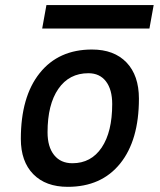

<svg xmlns="http://www.w3.org/2000/svg" viewBox="-20 -721 626 751"><path d="M245.1 9.8Q158.7 9.8 110.1 -39.8Q61.5 -89.4 61.5 -177.7Q61.5 -342.8 135.3 -435.1Q209 -527.3 339.8 -527.3Q426.3 -527.3 474.9 -476.6Q523.4 -425.8 523.4 -335Q523.4 -172.4 450 -81.3Q376.5 9.8 245.1 9.8ZM263.2 -82.5Q336.4 -82.5 377.7 -143.8Q418.9 -205.1 418.9 -314Q418.9 -370.6 394.5 -402.6Q370.1 -434.6 325.7 -434.6Q250.5 -434.6 208.3 -373.5Q166 -312.5 166 -203.6Q166 -146.5 191.7 -114.5Q217.3 -82.5 263.2 -82.5ZM145 -609.4 161.6 -701.2H581.1L564.5 -609.4Z"/></svg>

Font: CaskaydiaCove NFP
Style: Italic
Weight: 400
Italic angle: -10°
Designer: Aaron Bell
Foundry: Saja Typeworks
Version: Version 2111.001; VTT 6.35;Nerd Fonts 3.1.1